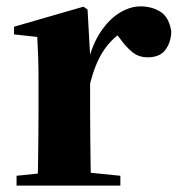

<svg xmlns="http://www.w3.org/2000/svg" viewBox="-20 -583 560 603"><path d="M32 0V-31L139 -42H249L358 -31V0ZM97 0Q99 -26 99.5 -68.5Q100 -111 100.5 -157Q101 -203 101 -238V-321Q101 -371 100 -401Q99 -431 97 -467L24 -475V-499L242 -562L255 -553L263 -409V-408V-238Q263 -203 263.5 -157Q264 -111 264.5 -68.5Q265 -26 266 0ZM263 -321 224 -386H256Q270 -444 296.5 -483.5Q323 -523 356 -543Q389 -563 421 -563Q457 -563 484 -546Q511 -529 518 -484Q517 -450 499.5 -426.5Q482 -403 444 -403Q416 -403 396 -419Q376 -435 356 -463L333 -492L365 -484Q327 -458 303 -420.5Q279 -383 263 -321Z"/></svg>

Font: Noto Serif SC ExtraLight Black
Style: Regular
Weight: 900
Version: Version 2.002-H1;hotconv 1.1.0;makeotfexe 2.6.0